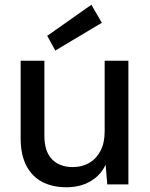

<svg xmlns="http://www.w3.org/2000/svg" viewBox="-20 -777 631 809"><path d="M260 12Q201 12 158 -10.5Q115 -33 91 -79Q67 -125 67 -194V-521H167V-205Q167 -139 199 -106Q231 -73 287 -73Q325 -73 355 -90Q385 -107 403 -140.5Q421 -174 421 -223V-521H521V0H432L425 -83Q404 -38 361 -13Q318 12 260 12ZM213 -564 179 -626 365 -757 409 -681Z"/></svg>

Font: DM Sans 10pt Medium
Style: Regular
Weight: 500
Version: Version 4.004;gftools[0.9.30]